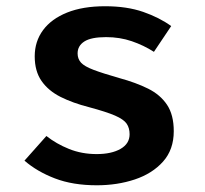

<svg xmlns="http://www.w3.org/2000/svg" viewBox="-20 -564 640 600"><path d="M282 -82.5Q328.5 -82.5 356.8 -98.8Q385 -115 385 -144.5Q385 -164 375.8 -177.5Q366.5 -191 339.5 -202.8Q312.5 -214.5 258.5 -229Q207.5 -242 169.2 -261.2Q131 -280.5 109.8 -311Q88.5 -341.5 88.5 -388Q88.5 -434.5 114.5 -469.8Q140.5 -505 189.8 -524.8Q239 -544.5 308.5 -544.5Q376.5 -544.5 427.5 -526.8Q478.5 -509 515 -482.5L461 -402Q429 -422.5 391.8 -435.2Q354.5 -448 311.5 -448Q265 -448 243.8 -434.5Q222.5 -421 222.5 -397Q222.5 -380 233.2 -368.2Q244 -356.5 272.2 -345.8Q300.5 -335 353 -320Q404.5 -306 442.8 -287Q481 -268 502 -236.5Q523 -205 523 -154Q523 -96.5 489.5 -59Q456 -21.5 401.2 -3.2Q346.5 15 282.5 15Q207.5 15 151.5 -6.5Q95.5 -28 56.5 -62L125 -139Q156 -114.5 195.8 -98.5Q235.5 -82.5 282 -82.5Z"/></svg>

Font: Fira Code Light SemiBold
Style: Regular
Weight: 600
Monospace: yes
Version: Version 5.002